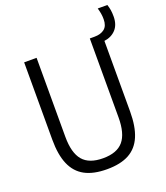

<svg xmlns="http://www.w3.org/2000/svg" viewBox="-160 -997 967 1117"><g transform="rotate(-20 324.0 -439.0)"><path d="M68 -261V-740H145V-251.5Q145 -151.5 184.2 -105Q223.5 -58.5 310 -58.5Q396 -58.5 435.2 -105Q474.5 -151.5 474.5 -251.5V-740H503.5Q543 -740 565.8 -758.5Q588.5 -777 588.5 -817.5Q588.5 -836 585.8 -852.5Q583 -869 577.5 -888H637Q643 -870 645.8 -852.8Q648.5 -835.5 648.5 -813.5Q648.5 -762.5 621.5 -733Q594.5 -703.5 549.5 -697.5V-261Q549.5 -167.5 524.2 -107.8Q499 -48 446.2 -19.2Q393.5 9.5 310 9.5Q226 9.5 172.8 -19.2Q119.5 -48 93.8 -107.8Q68 -167.5 68 -261Z"/></g></svg>

Font: Encode Sans Condensed
Style: Regular
Weight: 400
Width: 3
Designer: Multiple Designers
Foundry: Impallari Type
Version: Version 2.000